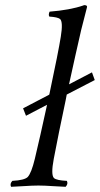

<svg xmlns="http://www.w3.org/2000/svg" viewBox="-20 -718 387 743"><path d="M335.9 -438 346.7 -408.2 238.3 -352.1Q236.3 -342.3 233.9 -329.1Q206.1 -198.7 188 -103Q176.3 -41 189 -28.8Q199.2 -20 238.8 -18.1Q244.6 -6.3 233.9 4.9Q215.8 4.4 186.5 2.4Q151.4 0 128.7 0Q106 0 69.8 2.4Q40 4.4 22.9 4.9Q17.1 -6.8 27.8 -18.1Q74.7 -20.5 87.4 -33.2Q101.6 -48.8 114.7 -103Q134.3 -184.6 162.1 -312.5L80.6 -270L69.3 -298.8L170.4 -351.6Q170.9 -353.5 171.4 -355Q206.1 -518.1 215.3 -576.2Q224.6 -633.3 212.4 -644.5Q202.6 -651.9 170.9 -653.8Q166.5 -661.1 171.9 -672.9Q251 -679.2 302.2 -696.8Q304.2 -697.8 305.2 -698.2Q316.4 -698.2 316.9 -692.4Q316.9 -690.4 316.4 -689Q316.4 -689 293.9 -601.1Q293.5 -599.6 293.5 -599.1Q274.4 -516.6 247.1 -391.6Z"/></svg>

Font: Linux Libertine Display Slanted O
Style: Slanted
Weight: 400
Designer: Philipp H. Poll
Foundry: Philipp H. Poll
Version: Version 5.0.9